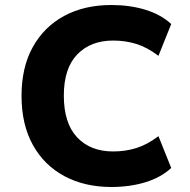

<svg xmlns="http://www.w3.org/2000/svg" viewBox="-20 -736 761 767"><path d="M425 11Q318 11 237 -32.5Q156 -76 111 -157.5Q66 -239 66 -353Q66 -467 111 -548Q156 -629 236.5 -672.5Q317 -716 425 -716Q499 -716 561 -697Q623 -678 664 -640L613 -513Q568 -547 524.5 -560.5Q481 -574 432 -574Q342 -574 288.5 -518.5Q235 -463 235 -354Q235 -244 288 -187.5Q341 -131 432 -131Q481 -131 524.5 -144.5Q568 -158 613 -192L664 -65Q623 -27 561 -8Q499 11 425 11Z"/></svg>

Font: Nunito Sans 7pt ExtraBold
Style: Regular
Weight: 800
Designer: Vernon Adams
Foundry: Vernon Adams
Version: Version 3.101;gftools[0.9.27]